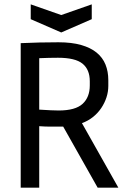

<svg xmlns="http://www.w3.org/2000/svg" viewBox="-20 -861 588 881"><path d="M248 -667Q309 -667 352.5 -654.5Q396 -642 423.5 -619.5Q451 -597 464 -565Q477 -533 477 -493V-467Q477 -440 468.5 -414Q460 -388 444.5 -365Q429 -342 406.5 -324Q384 -306 356 -296L523 0H428L270 -280H208Q187 -280 160 -282V0H75V-663Q117 -665 161 -666Q205 -667 248 -667ZM246 -596Q229 -596 204.5 -595.5Q180 -595 160 -594V-358Q194 -356 213 -355Q232 -354 249 -354Q326 -354 359 -384.5Q392 -415 392 -469V-488Q392 -542 358.5 -569Q325 -596 246 -596ZM261 -792 401 -841V-773L261 -712L121 -773V-841Z"/></svg>

Font: Ropa Sans
Style: Regular
Weight: 400
Designer: Botio Nikoltchev
Foundry: Botjo Nikoltchev
Version: Version 1.002